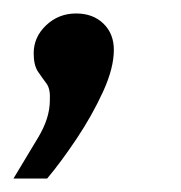

<svg xmlns="http://www.w3.org/2000/svg" viewBox="-25 -118 268 285"><path d="M-5 147Q15 114 32 85.5Q49 57 49 31Q50 14 44 6Q38 -2 31.5 -11.5Q25 -21 25 -39Q25 -63 43.5 -80.5Q62 -98 88 -98Q113 -98 128.5 -83Q144 -68 144 -44Q144 -17 128 18Q112 53 89 87.5Q66 122 45 147Z"/></svg>

Font: Alumni Sans
Style: Bold Italic
Weight: 700
Italic angle: -8°
Designer: Robert E. Leuschke
Foundry: Robert E. Leuschke
Version: Version 1.016